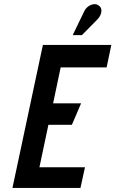

<svg xmlns="http://www.w3.org/2000/svg" viewBox="-20 -920 565 940"><path d="M455 -823Q467 -835 472.5 -848.5Q478 -862 476 -874Q474 -886 463 -893Q451 -902 436 -899Q421 -896 409 -886Q397 -876 392 -864L336 -748H381ZM41 0H374L396 -101H173L217 -309H332L377 -414H240L277 -590H502L525 -700H190Z"/></svg>

Font: Advent Pro
Style: Italic
Weight: 400
Italic angle: -12°
Designer: VivaRado, Andreas Kalpakidis
Foundry: VivaRado, Andreas Kalpakidis
Version: Version 3.000